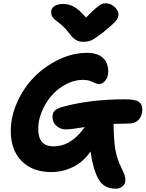

<svg xmlns="http://www.w3.org/2000/svg" viewBox="-20 -1014 880 1156"><path d="M617.2 -994.1Q646 -994.1 669.9 -972.2Q693.8 -950.2 693.8 -926.8Q693.8 -908.7 678.7 -889.6Q663.6 -870.6 606 -823.2Q556.6 -785.2 535.2 -773.7Q513.7 -762.2 481 -762.2Q455.6 -762.2 436.3 -774.2Q417 -786.1 397.9 -812Q378.4 -838.4 356 -858.6Q333.5 -878.9 320.1 -887.9Q306.6 -897 297.4 -909.9Q288.1 -922.9 288.1 -940.9Q288.1 -963.9 307.4 -977.1Q326.7 -990.2 361.8 -990.2Q395.5 -990.2 426.8 -972.4Q458 -954.6 498 -908.2Q536.1 -947.8 559.3 -966.8Q582.5 -985.8 592.8 -990Q603 -994.1 617.2 -994.1ZM376 -234.9Q342.8 -234.9 319.3 -256.6Q295.9 -278.3 295.9 -310.1Q295.9 -334 309.1 -347.4Q322.3 -360.8 358.9 -371.1Q522.9 -416 731.9 -416Q793.9 -416 815.4 -401.4Q836.9 -386.7 836.9 -354Q836.9 -318.4 815.9 -294.2Q794.9 -270 752.9 -270Q717.8 -270 664.1 -268.1Q664.6 -168.9 674.6 -112.8Q684.6 -56.6 710 -5.9Q726.1 28.8 730.5 41.7Q734.9 54.7 734.9 70.8Q734.9 94.7 717 108.4Q699.2 122.1 679.2 122.1Q642.1 122.1 616.5 108.6Q590.8 95.2 573.2 64.9Q540.5 7.3 524.9 -102.1Q482.4 -39.6 420.2 -8.8Q357.9 22 289.1 22Q175.8 22 110.4 -44.2Q44.9 -110.4 44.9 -225.1Q44.9 -314 84.5 -400.9Q124 -487.8 187.7 -552Q251.5 -616.2 335.2 -656Q418.9 -695.8 502.9 -695.8Q568.4 -695.8 600.1 -665Q631.8 -634.3 631.8 -584Q631.8 -553.2 615.2 -530.5Q598.6 -507.8 577.1 -507.8Q564.5 -507.8 551.8 -514.2Q539.1 -520.5 521.5 -526.9Q503.9 -533.2 479 -533.2Q426.8 -533.2 376.5 -506.3Q326.2 -479.5 290 -437.5Q253.9 -395.5 231.9 -342.5Q210 -289.6 210 -238.8Q210 -132.8 301.8 -132.8Q409.2 -132.8 490.2 -249Q477.5 -247.1 457.3 -243.9Q437 -240.7 426 -239.3Q415 -237.8 400.9 -236.3Q386.7 -234.9 376 -234.9Z"/></svg>

Font: Shantell Sans Irregular Bouncy
Style: Bold
Weight: 700
Designer: Stephen Nixon, Anya Danilova, Shantell Martin
Foundry: Arrow Type
Version: Version 1.006;[9816181b4]